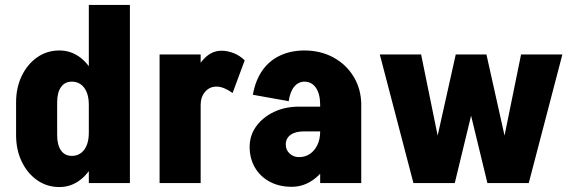

<svg xmlns="http://www.w3.org/2000/svg" viewBox="-20 -740 2323 776"><path d="M505 -518H339V-720H505ZM339 0V-520H505V0ZM45 -194V-326H211V-194ZM211 -326H45Q45 -386 68 -433.5Q91 -481 130.5 -508.5Q170 -536 220 -536L270 -410Q242 -410 226.5 -388Q211 -366 211 -326ZM385 -316H339Q339 -360 320.5 -385Q302 -410 270 -410L220 -536Q267 -536 304.5 -507.5Q342 -479 363.5 -429Q385 -379 385 -316ZM211 -194Q211 -154 226.5 -132Q242 -110 270 -110L220 16Q170 16 130.5 -11.5Q91 -39 68 -86.5Q45 -134 45 -194ZM385 -204Q385 -141 363.5 -91.5Q342 -42 304.5 -13Q267 16 220 16L270 -110Q302 -110 320.5 -135Q339 -160 339 -204Z M625 0V-520H791V0ZM745 -316Q745 -379 762 -428.5Q779 -478 808.5 -506.5Q838 -535 875 -535L855 -390Q827 -390 809 -369Q791 -348 791 -316ZM920 -364Q904 -376 887 -383Q870 -390 855 -390L875 -535Q900 -535 925 -525Q950 -515 969 -496Z M1274 0V-327H1440V0ZM1159 15 1189 -105Q1213 -105 1232 -117.5Q1251 -130 1262.5 -153.5Q1274 -177 1274 -209L1340 -219Q1340 -152 1315 -99Q1290 -46 1249 -15.5Q1208 15 1159 15ZM1159 15Q1108 15 1069.5 -6Q1031 -27 1010 -63.5Q989 -100 989 -146L1135 -156Q1135 -134 1150.5 -119.5Q1166 -105 1189 -105ZM989 -146Q989 -193 1015.5 -229.5Q1042 -266 1087 -287.5Q1132 -309 1189 -309L1209 -209Q1174 -209 1154.5 -195Q1135 -181 1135 -156ZM1209 -209 1189 -309H1304V-209ZM1274 -209V-317H1340V-219ZM1440 -316H1274Q1274 -360 1257 -385Q1240 -410 1210 -410V-536Q1276 -536 1328 -507.5Q1380 -479 1410 -429Q1440 -379 1440 -316ZM1147 -331 1002 -357Q1012 -414 1039.5 -454Q1067 -494 1111 -515Q1155 -536 1211 -536V-410Q1186 -410 1169 -389.5Q1152 -369 1147 -331Z M1980 0 2086 -520H2253L2117 0ZM1651 0 1515 -520H1682L1788 0ZM1706 0 1822 -520H1944L1818 0ZM1950 0 1824 -520H1946L2062 0Z"/></svg>

Font: Akshar Light
Style: Regular
Weight: 300
Designer: Tall Chai
Foundry: Tall Chai
Version: Version 1.100